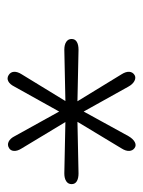

<svg xmlns="http://www.w3.org/2000/svg" viewBox="43 -790 373 500"><g transform="rotate(90 230.0 -540.5)"><path d="M174 -410 248 -531 253 -524 110 -521Q97 -521 89.5 -526Q82 -531 82 -540Q82 -549 89.5 -553.5Q97 -558 110 -558L253 -555L248 -549L174 -670Q167 -681 167.5 -690Q168 -699 176 -704Q183 -708 191.5 -703.5Q200 -699 206 -688L274 -566H268L335 -688Q342 -700 350.5 -704.5Q359 -709 366 -704Q373 -699 373.5 -690Q374 -681 367 -670L294 -549L288 -555L432 -558Q445 -558 452.5 -553.5Q460 -549 460 -540Q460 -531 452.5 -526Q445 -521 432 -521L288 -524L294 -531L367 -410Q374 -399 373.5 -390Q373 -381 366 -377Q358 -372 349.5 -376Q341 -380 335 -392L268 -513H274L206 -391Q200 -379 192 -375Q184 -371 176 -376Q168 -381 167.5 -390Q167 -399 174 -410Z"/></g></svg>

Font: SN Pro Thin
Style: Italic
Weight: 200
Italic angle: -9°
Designer: Tobias Whetton
Foundry: Supernotes
Version: Version 1.003;Glyphs 3.3 (3324)